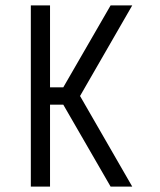

<svg xmlns="http://www.w3.org/2000/svg" viewBox="-20 -690 590 710"><path d="M94 0V-670H165V-367H214L389 -670H469L276 -335L469 0H389L214 -303H165V0Z"/></svg>

Font: Lode
Style: Regular
Weight: 400
Monospace: yes
Designer: Belleve Invis
Foundry: Belleve Invis
Version: Version 29.2.0; ttfautohint (v1.8.3)